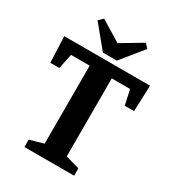

<svg xmlns="http://www.w3.org/2000/svg" viewBox="-191 -908 921 1017"><g transform="rotate(30 269.5 -400.0)"><path d="M118 0V-45L202 -69V-546H88L69 -455H14L7 -614H532L526 -455H469L449 -546H337V-69L422 -45V0ZM228 -641 118 -775 144 -800 270 -723 399 -800 422 -775 313 -641Z"/></g></svg>

Font: Manuale
Style: Regular
Weight: 400
Designer: Eduardo Tunni / Pablo Cosgaya
Foundry: Eduardo Tunni / Pablo Cosgaya
Version: Version 1.002